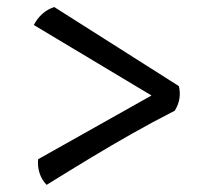

<svg xmlns="http://www.w3.org/2000/svg" viewBox="-20 -529 590 542"><path d="M111.7 -7.2Q98.4 -20.4 92 -39.3Q85.6 -58.2 87.6 -79.5L433.1 -273.7L432.1 -244.8L75.5 -458.4Q84.5 -476.1 99.2 -489.6Q114 -503 133.2 -509.1L485 -285.9Q493.6 -248.9 473.3 -216.5Q408.2 -183.2 351.9 -151.2Q295.5 -119.3 238.3 -84.8Q181.1 -50.3 111.7 -7.2Z"/></svg>

Font: Vollkorn
Style: Regular
Weight: 400
Designer: Friedrich Althausen
Foundry: Friedrich Althausen
Version: Version 5.001